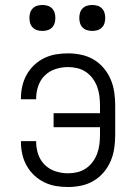

<svg xmlns="http://www.w3.org/2000/svg" viewBox="-20 -742 540 770"><path d="M253 8Q228 8 204 4Q180 0 157.5 -11Q135 -22 117 -39Q99 -56 87 -77.5Q75 -99 69.5 -123Q64 -147 64 -172V-176H125V-173Q125 -147 133.5 -122.5Q142 -98 160 -80.5Q178 -63 202.5 -55Q227 -47 253 -47Q272 -47 290.5 -51.5Q309 -56 324.5 -66.5Q340 -77 351.5 -92.5Q363 -108 369.5 -125.5Q376 -143 378.5 -162Q381 -181 381 -200V-232H195V-288H381V-320Q381 -339 378.5 -358Q376 -377 369.5 -394.5Q363 -412 351.5 -427.5Q340 -443 324.5 -453.5Q309 -464 290.5 -468.5Q272 -473 253 -473Q227 -473 202.5 -465Q178 -457 160 -439.5Q142 -422 133.5 -397.5Q125 -373 125 -347V-344H64V-348Q64 -373 69.5 -397Q75 -421 87 -442.5Q99 -464 117 -481Q135 -498 157.5 -509Q180 -520 204 -524Q228 -528 253 -528Q279 -528 305.5 -522.5Q332 -517 355 -503.5Q378 -490 395.5 -469.5Q413 -449 423.5 -424.5Q434 -400 438 -373.5Q442 -347 442 -320V-200Q442 -173 438 -146.5Q434 -120 423.5 -95.5Q413 -71 395.5 -50.5Q378 -30 355 -16.5Q332 -3 305.5 2.5Q279 8 253 8ZM350 -618Q339 -618 329 -621Q319 -624 311.5 -631.5Q304 -639 301 -649Q298 -659 298 -670Q298 -681 301 -691Q304 -701 311.5 -708.5Q319 -716 329 -719Q339 -722 350 -722Q361 -722 371 -719Q381 -716 388.5 -708.5Q396 -701 399 -691Q402 -681 402 -670Q402 -659 399 -649Q396 -639 388.5 -631.5Q381 -624 371 -621Q361 -618 350 -618ZM150 -618Q139 -618 129 -621Q119 -624 111.5 -631.5Q104 -639 101 -649Q98 -659 98 -670Q98 -681 101 -691Q104 -701 111.5 -708.5Q119 -716 129 -719Q139 -722 150 -722Q161 -722 171 -719Q181 -716 188.5 -708.5Q196 -701 199 -691Q202 -681 202 -670Q202 -659 199 -649Q196 -639 188.5 -631.5Q181 -624 171 -621Q161 -618 150 -618Z"/></svg>

Font: Iosevka Fixed Light
Style: Regular
Weight: 300
Monospace: yes
Designer: Belleve Invis
Foundry: Belleve Invis
Version: Version 32.3.0